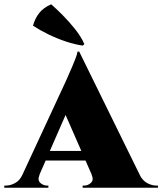

<svg xmlns="http://www.w3.org/2000/svg" viewBox="-62 -877 758 897"><path d="M308 -636 618 -5H391L222 -391ZM123 -61Q112 -36 126 -23Q140 -10 157 -10H164V0H-42V-10Q-42 -10 -38 -10Q-34 -10 -34 -10Q-14 -10 8 -21.5Q30 -33 43 -61ZM308 -636 307 -483 97 -3H16L248 -503Q252 -513 260 -530.5Q268 -548 276.5 -568.5Q285 -589 292 -607Q299 -625 300 -636ZM375 -172V-127H126V-172ZM366 -61H590Q604 -33 626 -21.5Q648 -10 668 -10Q668 -10 672 -10Q676 -10 676 -10V0H324V-10H332Q349 -10 363 -23Q377 -36 366 -61ZM332 -671 325 -664Q288 -669 246 -683Q204 -697 164 -716.5Q124 -736 92 -757Q102 -792 121.5 -816.5Q141 -841 177 -857Q199 -838 230 -807Q261 -776 289.5 -740Q318 -704 332 -671Z"/></svg>

Font: Cinzel Black
Style: Regular
Weight: 900
Designer: Natanael Gama
Version: Version 2.000